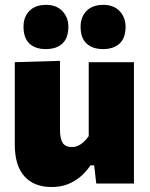

<svg xmlns="http://www.w3.org/2000/svg" viewBox="-20 -757 618 792"><path d="M193 14.5Q120.5 14.5 80.8 -29.5Q41 -73.5 41 -161.5Q41 -195.5 41 -220.2Q41 -245 41 -272.5Q41 -325 41 -363Q41 -401 41 -433.2Q41 -465.5 41 -500.5L227.5 -506Q227.5 -453.5 227.5 -402.2Q227.5 -351 227.5 -297V-220.5Q227.5 -186 238.2 -168.2Q249 -150.5 276.5 -150.5Q291 -150.5 303.5 -156.5Q316 -162.5 326.5 -172.8Q337 -183 346 -195.5V-297Q346 -351 346 -399.5Q346 -448 346 -500.5H532.5Q532.5 -448 532.5 -396.5Q532.5 -345 532.5 -272.5V-214.5Q532.5 -152 532.5 -102.5Q532.5 -53 532.5 0H377L368.5 -75H353.5Q336 -49.5 312.8 -29.2Q289.5 -9 259.8 2.8Q230 14.5 193 14.5ZM405 -554.5Q361.5 -554.5 337 -577.5Q312.5 -600.5 312.5 -647Q312.5 -687.5 337.2 -712.2Q362 -737 406 -737Q449 -737 473.5 -711Q498 -685 498 -647Q498 -600.5 473.5 -577.5Q449 -554.5 405 -554.5ZM169 -554.5Q125.5 -554.5 101.2 -577.5Q77 -600.5 77 -647Q77 -687.5 101.5 -712.2Q126 -737 170 -737Q213 -737 237.5 -711Q262 -685 262 -647Q262 -600.5 237.5 -577.5Q213 -554.5 169 -554.5Z"/></svg>

Font: Commissioner Thin ExtraBold
Style: Regular
Weight: 800
Version: Version 1.000